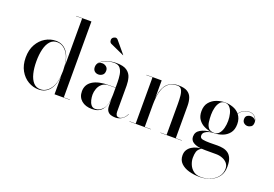

<svg xmlns="http://www.w3.org/2000/svg" viewBox="-130 -1134 2532 1777"><g transform="rotate(20 1136.0 -245.0)"><path d="M566 -2.5V0H415V-178Q406 -88.5 366 -39.8Q326 9 259.5 9Q205 9 156.5 -19.5Q108 -48 77.8 -101.5Q47.5 -155 47.5 -230Q47.5 -305 77.8 -358.8Q108 -412.5 156.5 -441.2Q205 -470 259.5 -470Q326 -470 366 -420.8Q406 -371.5 415 -282V-747.5H355V-750H505.5V-2.5ZM415 -230Q415 -345 374 -403.5Q333 -462 274.5 -462Q232.5 -462 205.5 -432Q178.5 -402 165.5 -349.5Q152.5 -297 152.5 -230Q152.5 -163 165.5 -110.8Q178.5 -58.5 205.5 -28.5Q232.5 1.5 274.5 1.5Q333 1.5 374 -56.8Q415 -115 415 -230Z M750 -618.5Q737.5 -624 733.5 -639.5Q729.5 -655 736.5 -667.5Q744 -680 761.5 -685Q779 -690 792.5 -673L888.5 -558L887 -556.5ZM862.5 -252H925V-304.5Q925 -340.5 919.5 -377Q914 -413.5 895.2 -438Q876.5 -462.5 836.5 -462.5Q794.5 -462.5 753.8 -446.8Q713 -431 693.5 -403.5Q709.5 -421 733 -421Q754.5 -421 772.2 -407.2Q790 -393.5 790 -368Q790 -338 771.8 -324.5Q753.5 -311 733 -311Q710 -311 694.2 -325Q678.5 -339 678.5 -366Q678.5 -397 704 -420Q729.5 -443 770.2 -455.5Q811 -468 856.5 -468Q925.5 -468 959.2 -444Q993 -420 1003.8 -382.5Q1014.5 -345 1014.5 -304.5V-46Q1014.5 -28 1021.8 -14.8Q1029 -1.5 1050.5 -1.5Q1068 -1.5 1089 -18.2Q1110 -35 1122 -63.5L1124 -61.5Q1111 -30 1082.2 -10Q1053.5 10 1016.5 10Q993 10 972 3.5Q951 -3 938 -21.2Q925 -39.5 925 -75V-135.5Q917.5 -68.5 884.5 -29.2Q851.5 10 786 10Q721 10 682.2 -23.2Q643.5 -56.5 643.5 -113.5Q643.5 -180.5 699.8 -216.2Q756 -252 862.5 -252ZM814.5 -1.5Q859 -1.5 892 -43.2Q925 -85 925 -180.5V-249.5H862.5Q818.5 -249.5 793.2 -228Q768 -206.5 757.2 -176Q746.5 -145.5 746.5 -118Q746.5 -93 752.5 -66Q758.5 -39 773.5 -20.2Q788.5 -1.5 814.5 -1.5Z M1152.5 -2.5H1213.5V-457.5H1152.5V-460H1303V-284Q1305.5 -317 1314.2 -350Q1323 -383 1340.8 -410Q1358.5 -437 1389 -453.5Q1419.5 -470 1466 -470Q1524.5 -470 1555.2 -450.5Q1586 -431 1597.2 -396.8Q1608.5 -362.5 1608.5 -319V-2.5H1668.5V0H1458V-2.5H1518V-308Q1518 -350 1514.5 -385.8Q1511 -421.5 1498.2 -443.2Q1485.5 -465 1457.5 -465Q1404 -465 1373 -440.2Q1342 -415.5 1327 -377.5Q1312 -339.5 1307.5 -298Q1303 -256.5 1303 -223V-2.5H1363V0H1152.5Z M1753 -71.5Q1753 -117.5 1794.5 -141Q1836 -164.5 1897 -168.5Q1860 -173 1825.5 -189.8Q1791 -206.5 1768.5 -238Q1746 -269.5 1746 -318.5Q1746 -373.5 1774 -406.8Q1802 -440 1843.2 -454.8Q1884.5 -469.5 1925 -469.5Q1964 -469.5 2003 -456Q2042 -442.5 2068 -412Q2089.5 -442 2117.5 -453.5Q2145.5 -465 2166.5 -465Q2203.5 -465 2224.2 -441.5Q2245 -418 2245 -389.5Q2245 -357.5 2227.8 -346Q2210.5 -334.5 2192 -334.5Q2173 -334.5 2157.2 -347.5Q2141.5 -360.5 2141.5 -385Q2141.5 -410 2157.8 -420.8Q2174 -431.5 2192 -431.5Q2206.5 -431.5 2220.5 -424.8Q2234.5 -418 2240.5 -405.5Q2235.5 -427.5 2217 -445Q2198.5 -462.5 2167 -462.5Q2144.5 -462.5 2117.5 -451Q2090.5 -439.5 2069.5 -410Q2083 -393 2091 -370.2Q2099 -347.5 2099 -318.5Q2099 -263 2072.5 -229.8Q2046 -196.5 2005.8 -181.8Q1965.5 -167 1925 -167Q1922.5 -167 1920 -167Q1898.5 -166 1875.8 -159.8Q1853 -153.5 1837 -140.2Q1821 -127 1821 -106Q1821 -80 1849.2 -74.8Q1877.5 -69.5 1918 -69.5Q1944.5 -69.5 1958.5 -70Q1972.5 -70.5 1993.5 -70.5Q2022 -70.5 2049.2 -65.5Q2076.5 -60.5 2099 -45Q2121.5 -29.5 2134.8 0.8Q2148 31 2148 82Q2148 141.5 2118.8 181Q2089.5 220.5 2041.5 240.2Q1993.5 260 1937.5 260Q1880 260 1830.8 246Q1781.5 232 1751.2 202Q1721 172 1721 125Q1721 92 1735.8 69.8Q1750.5 47.5 1772.8 34Q1795 20.5 1818.5 14.2Q1842 8 1860 7Q1810.5 2 1781.8 -17Q1753 -36 1753 -71.5ZM1841 -318.5Q1841 -281.5 1845.5 -247.2Q1850 -213 1867.8 -191.2Q1885.5 -169.5 1925 -169.5Q1954.5 -169.5 1973.2 -191.2Q1992 -213 2000.8 -247.2Q2009.5 -281.5 2009.5 -318.5Q2009.5 -355.5 2000.8 -389.5Q1992 -423.5 1973.2 -445.2Q1954.5 -467 1925 -467Q1895.5 -467 1877 -445.2Q1858.5 -423.5 1849.8 -389.5Q1841 -355.5 1841 -318.5ZM1818.5 114.5Q1818.5 146 1832 179Q1845.5 212 1874 234.2Q1902.5 256.5 1948 256.5Q2001 256.5 2044 237Q2087 217.5 2112.5 183.8Q2138 150 2138 106.5Q2138 74.5 2119.8 53Q2101.5 31.5 2072.2 20.2Q2043 9 2010.5 9H1901.5Q1883 9 1866.5 7.5Q1833.5 28.5 1826 54Q1818.5 79.5 1818.5 114.5Z"/></g></svg>

Font: Bodoni* 72pt
Style: Regular
Weight: 400
Version: Version 2.3